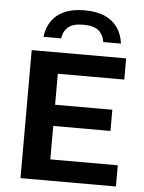

<svg xmlns="http://www.w3.org/2000/svg" viewBox="-55 -844 665 889"><g transform="rotate(5 277.0 -400.0)"><path d="M74 0V-595H513V-496.5H204V-98.5H517.5V0ZM153 -254V-352.5H470V-254ZM123 -661Q128 -703.5 149 -734.5Q170 -765.5 208.2 -782.8Q246.5 -800 302.5 -800Q359 -800 397.2 -782.8Q435.5 -765.5 456.8 -734.2Q478 -703 483 -661H401Q395 -696.5 372.2 -714.8Q349.5 -733 302.5 -733Q256 -733 233.2 -714.8Q210.5 -696.5 205 -661Z"/></g></svg>

Font: Encode Sans SC Condensed Thin SemiBold
Style: Regular
Weight: 600
Version: Version 3.002